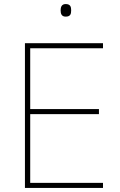

<svg xmlns="http://www.w3.org/2000/svg" viewBox="-20 -927 590 947"><path d="M304 -907C284 -907 279 -892 279 -876C279 -859 284 -845 304 -845C328 -845 331 -859 331 -876C331 -892 328 -907 304 -907ZM488 0V-25H129V-364H468V-389H129V-689H488V-714H103V0Z"/></svg>

Font: Noto Sans Georgian Thin
Style: Regular
Weight: 100
Designer: Monotype Design Team, Akaki Razmadze
Foundry: Google LLC
Version: Version 2.005